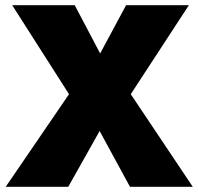

<svg xmlns="http://www.w3.org/2000/svg" viewBox="-20 -720 764 740"><path d="M466 -700 366 -514 268 -700H27L246 -357L2 0H243L364 -215L481 0H723L484 -357L708 -700Z"/></svg>

Font: Jost ExtraBold
Style: Regular
Weight: 800
Version: Version 3.710